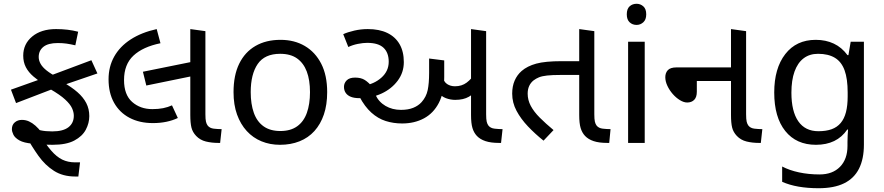

<svg xmlns="http://www.w3.org/2000/svg" viewBox="-20 -757 4681 1017"><path d="M379 178Q313 178 266 148Q219 118 184 69Q149 20 117 -38L96 -109Q125 -93 148 -82.5Q171 -72 196 -66.5Q221 -61 257 -61Q314 -61 342.5 -83Q371 -105 371 -144Q371 -163 361.5 -184Q352 -205 325 -230Q298 -255 246 -285L219 -306Q184 -329 157.5 -351.5Q131 -374 117 -401Q103 -428 103 -462Q103 -524 150.5 -563.5Q198 -603 277 -603Q309 -603 338 -599.5Q367 -596 394 -589L379 -517Q353 -523 332.5 -526Q312 -529 286 -529Q235 -529 210 -509Q185 -489 185 -455Q185 -437 195 -419Q205 -401 227 -383.5Q249 -366 285 -347L313 -322Q359 -296 390 -269Q421 -242 437 -211Q453 -180 453 -142Q453 -105 434.5 -70Q416 -35 373.5 -12.5Q331 10 259 10Q234 10 205 8Q176 6 153 4Q106 0 82.5 -13.5Q59 -27 51 -43.5Q43 -60 43 -73Q43 -96 58.5 -109Q74 -122 96 -122Q116 -122 133.5 -114Q151 -106 167.5 -91.5Q184 -77 200 -56L188 -48Q222 7 251 40.5Q280 74 310 88.5Q340 103 378 103H404L395 178ZM65 -211 38 -282 229 -350 464 -438 496 -368 289 -297Z M790 -105Q719 -105 666 -133Q613 -161 584 -213Q555 -265 555 -337Q555 -404 585 -457.5Q615 -511 672 -548Q729 -585 810 -603L830 -528Q737 -509 687 -462.5Q637 -416 637 -333Q637 -255 680 -217Q723 -179 787 -179Q819 -179 844 -184Q869 -189 891 -199L922 -132Q895 -119 861.5 -112Q828 -105 790 -105ZM755 -304 737 -377 1004 -431V-355ZM1136 0Q1101 0 1070.5 -7.5Q1040 -15 1019 -37Q1000 -57 994 -81.5Q988 -106 988 -148V-603L1068 -592V-152Q1068 -125 1071 -112.5Q1074 -100 1080 -92Q1091 -78 1112 -75.5Q1133 -73 1154 -73L1146 0Z M1713 -269Q1713 -202 1695.5 -150.5Q1678 -99 1645.5 -63Q1613 -27 1566.5 -8.5Q1520 10 1463 10Q1410 10 1365 -8.5Q1320 -27 1287 -63Q1254 -99 1235.5 -150.5Q1217 -202 1217 -269Q1217 -358 1247 -419.5Q1277 -481 1333 -513.5Q1389 -546 1466 -546Q1539 -546 1594.5 -513.5Q1650 -481 1681.5 -419.5Q1713 -358 1713 -269ZM1308 -269Q1308 -206 1324.5 -159.5Q1341 -113 1376 -88Q1411 -63 1465 -63Q1519 -63 1554 -88Q1589 -113 1605.5 -159.5Q1622 -206 1622 -269Q1622 -333 1605 -378Q1588 -423 1553.5 -447.5Q1519 -472 1464 -472Q1382 -472 1345 -418Q1308 -364 1308 -269Z M2110 -103Q2064 -103 2023 -116Q1982 -129 1947 -160.5Q1912 -192 1884 -245L1905 -303Q1961 -311 2000 -345.5Q2039 -380 2039 -430Q2039 -478 2011.5 -504Q1984 -530 1925 -530Q1903 -530 1875.5 -524.5Q1848 -519 1825 -508L1798 -576Q1822 -587 1857 -595Q1892 -603 1928 -603Q1989 -603 2031.5 -582.5Q2074 -562 2096.5 -523Q2119 -484 2119 -428Q2119 -373 2086.5 -329.5Q2054 -286 2001 -261.5Q1948 -237 1884 -237Q1857 -237 1839 -244Q1821 -251 1811.5 -264.5Q1802 -278 1802 -297Q1802 -317 1816.5 -331.5Q1831 -346 1861 -346Q1892 -346 1912 -333.5Q1932 -321 1954 -295L1968 -256Q1986 -217 2022 -196Q2058 -175 2104 -175Q2142 -175 2169 -186Q2196 -197 2213 -216Q2238 -244 2245.5 -280Q2253 -316 2253 -371V-447L2333 -437V-349Q2333 -267 2304.5 -212Q2276 -157 2225.5 -130Q2175 -103 2110 -103ZM2391 -228Q2366 -228 2342 -237Q2318 -246 2298 -269Q2278 -292 2264 -333L2322 -356Q2330 -324 2348 -312Q2366 -300 2390 -300Q2426 -300 2452 -319.5Q2478 -339 2500 -373L2517 -291Q2492 -261 2463.5 -244.5Q2435 -228 2391 -228ZM2623 0Q2580 0 2551.5 -9.5Q2523 -19 2506 -37Q2490 -54 2482.5 -79Q2475 -104 2475 -148V-603L2555 -592V-152Q2555 -125 2558 -112.5Q2561 -100 2567 -92Q2578 -78 2599.5 -75.5Q2621 -73 2642 -73L2634 0Z M2859 -12Q2814 -48 2776.5 -87.5Q2739 -127 2716 -170Q2693 -213 2693 -261Q2693 -300 2706 -330Q2719 -360 2743 -381Q2773 -407 2820.5 -420Q2868 -433 2956 -433H3068V-360H2950Q2905 -360 2878 -357Q2851 -354 2835 -347.5Q2819 -341 2806 -331Q2791 -319 2783 -301.5Q2775 -284 2775 -261Q2775 -227 2791.5 -196Q2808 -165 2839 -134Q2870 -103 2912 -68ZM3196 0Q3153 0 3124.5 -9.5Q3096 -19 3079 -37Q3063 -54 3055.5 -79Q3048 -104 3048 -148V-603L3128 -592V-152Q3128 -125 3131 -112.5Q3134 -100 3140 -92Q3151 -78 3172.5 -75.5Q3194 -73 3214 -73L3207 0Z M3395 -536V0H3307V-536ZM3352 -737Q3372 -737 3387.5 -723.5Q3403 -710 3403 -681Q3403 -653 3387.5 -639Q3372 -625 3352 -625Q3330 -625 3315 -639Q3300 -653 3300 -681Q3300 -710 3315 -723.5Q3330 -737 3352 -737Z M4000 0Q3965 0 3934.5 -7.5Q3904 -15 3883 -37Q3864 -57 3858 -81.5Q3852 -106 3852 -148V-603L3932 -592V-152Q3932 -125 3935 -112.5Q3938 -100 3944 -92Q3955 -78 3976 -75.5Q3997 -73 4018 -73L4010 0ZM3620 -214Q3602 -214 3581.5 -226.5Q3561 -239 3543.5 -259Q3526 -279 3515 -302.5Q3504 -326 3504 -348Q3504 -371 3517.5 -385.5Q3531 -400 3564 -400H3888V-328H3671V-271Q3671 -242 3657 -228Q3643 -214 3620 -214Z M4301 -546Q4354 -546 4396.5 -526Q4439 -506 4469 -465H4474L4486 -536H4556V9Q4556 85 4530 136.5Q4504 188 4451 214Q4398 240 4316 240Q4258 240 4209.5 231.5Q4161 223 4123 206V125Q4161 145 4212 156Q4263 167 4321 167Q4390 167 4429.5 126.5Q4469 86 4469 16V-5Q4469 -17 4470 -39.5Q4471 -62 4472 -71H4468Q4440 -30 4398.5 -10Q4357 10 4302 10Q4198 10 4139.5 -63Q4081 -136 4081 -267Q4081 -395 4139.5 -470.5Q4198 -546 4301 -546ZM4313 -472Q4268 -472 4236.5 -448Q4205 -424 4188.5 -378Q4172 -332 4172 -266Q4172 -167 4208.5 -114.5Q4245 -62 4315 -62Q4356 -62 4385 -72.5Q4414 -83 4433 -105.5Q4452 -128 4461 -163Q4470 -198 4470 -246V-267Q4470 -340 4453.5 -385Q4437 -430 4402 -451Q4367 -472 4313 -472Z"/></svg>

Font: lguzrati05
Style: Book
Weight: 400
Designer: Jelle Bosma - Monotype Design Team, Universal Thirst
Foundry: Monotype Imaging Inc.
Version: Version 2.106